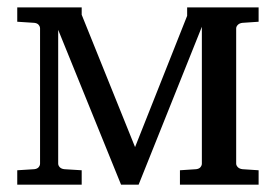

<svg xmlns="http://www.w3.org/2000/svg" viewBox="-20 -502 749 522"><path d="M469.2 0V-39.1L513.2 -42Q521.5 -43 525.1 -47.6Q528.8 -52.2 528.8 -57.1V-429.2L356.9 0H309.1L138.2 -420.9V-57.1Q138.2 -52.2 142.3 -47.6Q146.5 -43 154.8 -42L202.1 -39.1V0H26.9V-39.1L73.2 -42Q81.5 -43 85.2 -47.6Q88.9 -52.2 88.9 -57.1V-424.8Q88.9 -429.7 85.2 -434.3Q81.5 -439 73.2 -439.9L26.9 -442.9V-481.9H202.1V-461.9L347.2 -102.1L488.8 -459V-481.9H683.1V-442.9L639.2 -439.9Q630.9 -439 626.5 -434.3Q622.1 -429.7 622.1 -424.8V-57.1Q622.1 -52.2 626.5 -47.6Q630.9 -43 639.2 -42L683.1 -39.1V0Z"/></svg>

Font: Charis SIL CyrE
Style: Regular
Weight: 400
Foundry: SIL International
Version: Version 5.000